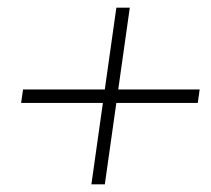

<svg xmlns="http://www.w3.org/2000/svg" viewBox="-20 -570 550 500"><path d="M40 -337H500L495 -302H35ZM318 -550 253 -90H218L283 -550Z"/></svg>

Font: Brygada 1918 Medium
Style: Italic
Weight: 500
Italic angle: -8°
Designer: Mateusz Machalski | Borys Kosmynka | Przemek Hoffer
Foundry: NIEPODLEGLA 2018
Version: Version 3.006